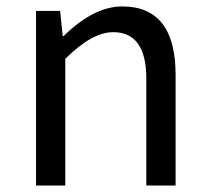

<svg xmlns="http://www.w3.org/2000/svg" viewBox="-20 -577 651 597"><path d="M92 -543H167L175 -465H178Q272 -557 360 -557Q526 -557 526 -344V0H435V-332Q435 -477 332 -477Q266 -477 183 -394V0H92Z"/></svg>

Font: Noto Sans Tobesmart edit
Style: Regular
Weight: 400
Designer: Ryoko NISHIZUKA  (kana & ideographs); Paul D. Hunt (Latin, Greek & Cyrillic); Wenlong ZHANG  (bopomofo); Sandoll Communi
Foundry: Adobe Systems Incorporated
Version: Version 1.005 Oct 7, 2021